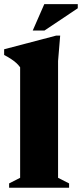

<svg xmlns="http://www.w3.org/2000/svg" viewBox="-30 -886 388 906"><path d="M244 -47 296 -20.5V0H13V-20.5L65 -47V-568.5Q57 -579.5 46.8 -588.8Q36.5 -598 22.8 -607.2Q9 -616.5 -10.5 -626.5V-653.5L235 -718H254L244 -598ZM124.5 -742 179 -866.5H337V-847L180 -742Z"/></svg>

Font: Newsreader 24pt ExtraBold
Style: Regular
Weight: 800
Designer: Hugues Gentile
Foundry: Production Type
Version: Version 1.003